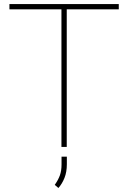

<svg xmlns="http://www.w3.org/2000/svg" viewBox="-20 -731 638 955"><path d="M570.8 -710.9V-684.6H312V0H285.6V-684.6H26.9V-710.9ZM312.5 48.3V85.9Q312.5 124.5 300.8 153.8Q289.1 183.1 270.5 204.1L252.4 188.5Q269.5 164.1 277.8 141.4Q286.1 118.7 286.1 86.9V48.3Z"/></svg>

Font: Vazirmatn UI FD Thin
Style: Regular
Weight: 100
Designer: Saber Rastikerdar
Foundry: Saber Rastikerdar
Version: Version 33.003